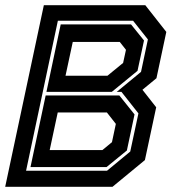

<svg xmlns="http://www.w3.org/2000/svg" viewBox="-32 -720 688 740"><path d="M-12 0 137 -700H528L609 -597L571 -418.5L517 -374L570 -306.5L526.5 -103L401.5 0ZM68.5 -62H380.5L470 -136L501.5 -283L436 -366H418L511.5 -443L538 -568L481 -640H191ZM85.5 -76 144 -352H428L486.5 -279L457 -140L378.5 -76ZM147 -366 202 -626H473L523 -564L498 -447L399 -366ZM159.5 -141.5H362.5L399.5 -172L414.5 -242.5L380 -286.5H190.5ZM220.5 -428H382L442.5 -477.5L453.5 -528L429.5 -558.5H248.5Z"/></svg>

Font: Tourney Thin
Style: Bold Italic
Weight: 700
Italic angle: -12°
Version: Version 1.015